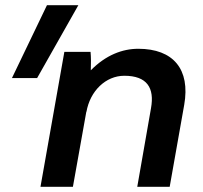

<svg xmlns="http://www.w3.org/2000/svg" viewBox="-20 -720 784 740"><path d="M136 0H261L313 -291V-288C327 -370 388 -428 459 -428C547 -428 576 -381 562 -303L509 0H634L690 -316C714 -453 648 -532 513 -532C452 -532 388 -508 330 -449C331 -474 331 -500 329 -520H228ZM26 -419H123L282 -700H161Z"/></svg>

Font: Fixel Display 20240404 SemiBold
Style: Italic
Weight: 600
Italic angle: -10°
Designer: AlfaBravo + MacPaw
Foundry: Kyrylo Tkachov, Marchela Mozhyna, Serhii Makarenko, Maria Weinstein, Zakhar Kryvoshyya
Version: Version 1.211;Glyphs 3.2 (3225)